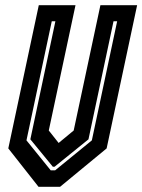

<svg xmlns="http://www.w3.org/2000/svg" viewBox="-20 -720 548 740"><path d="M128.5 0 12 -148 129.5 -700H271L168 -217L206 -169L264 -217L367 -700H508.5L391 -148L211.5 0ZM175.5 -63.5H192.5L334 -179L431.5 -638H417.5L321 -183L190.5 -77.5H183.5L97 -183L193.5 -638H179.5L82 -179Z"/></svg>

Font: Tourney Condensed Regular
Style: Bold Italic
Weight: 700
Width: 3
Italic angle: -12°
Designer: Tyler Finck
Foundry: Etcetera Type Co
Version: Version 1.010; ttfautohint (v1.8.3)